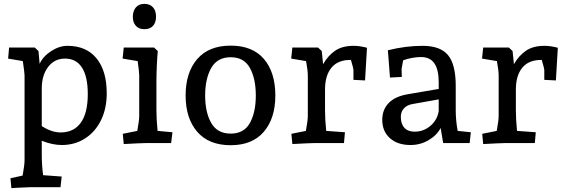

<svg xmlns="http://www.w3.org/2000/svg" viewBox="-20 -740 2940 993"><path d="M34 182 97 168Q107 114 107 88V-350Q107 -363 98 -424L22 -437L27 -494H160L179 -476L185 -410Q203 -449 245 -476Q287 -503 329 -503Q426 -503 479 -438.5Q532 -374 532 -257Q532 -179 502.5 -118.5Q473 -58 420 -24Q367 10 300 10Q251 10 196 -12V58Q196 114 203 166L299 173L293 228H139L71 231L39 233ZM293 -55Q362 -55 398 -105.5Q434 -156 434 -253Q434 -344 404 -390.5Q374 -437 316 -437Q262 -437 229 -394Q196 -351 196 -282V-88Q247 -55 293 -55Z M615 -48 690 -63Q700 -117 700 -140V-350Q700 -368 692 -424L614 -437L620 -494H777L796 -476Q793 -444 791 -398.5Q789 -353 789 -320V-170Q789 -123 795 -63L872 -56L865 0H732Q713 0 620 5ZM667 -653Q667 -683 682.5 -701.5Q698 -720 727 -720Q755 -720 771 -702.5Q787 -685 787 -653Q787 -624 771.5 -606.5Q756 -589 727 -589Q698 -589 682.5 -606.5Q667 -624 667 -653Z M940 -246Q940 -365 1000 -434.5Q1060 -504 1173 -504Q1286 -504 1345 -435Q1404 -366 1404 -246Q1404 -128 1344.5 -58.5Q1285 11 1173 11Q1060 11 1000 -58.5Q940 -128 940 -246ZM1303 -246Q1303 -333 1272.5 -388.5Q1242 -444 1173 -444Q1104 -444 1072.5 -388.5Q1041 -333 1041 -246Q1041 -159 1072.5 -104Q1104 -49 1173 -49Q1242 -49 1272.5 -104Q1303 -159 1303 -246Z M1487 -48 1562 -63Q1572 -117 1572 -140V-350Q1572 -375 1563 -424L1486 -437L1492 -494H1625L1644 -476L1651 -408Q1676 -452 1713 -477.5Q1750 -503 1809 -503Q1840 -503 1878 -493L1868 -324L1808 -327V-379Q1808 -385 1795 -430H1791Q1727 -430 1694 -389.5Q1661 -349 1661 -277V-170Q1661 -123 1667 -63L1764 -56L1759 0H1604Q1585 0 1492 5Z M1957 -120Q1957 -173 1990.5 -207.5Q2024 -242 2091 -253L2249 -280V-313Q2249 -380 2226.5 -412.5Q2204 -445 2157 -445Q2136 -445 2111 -440.5Q2086 -436 2065 -428L2057 -384L2058 -342L1997 -339L1986 -480Q2078 -503 2166 -503Q2257 -503 2297 -455Q2337 -407 2337 -296V-170Q2337 -117 2347 -63L2415 -56L2409 0H2272L2259 -78Q2239 -40 2196.5 -15Q2154 10 2103 10Q2036 10 1996.5 -25.5Q1957 -61 1957 -120ZM2124 -59Q2171 -59 2206.5 -89.5Q2242 -120 2249 -166V-226L2114 -202Q2085 -197 2069 -179.5Q2053 -162 2053 -136Q2053 -99 2071.5 -79Q2090 -59 2124 -59Z M2474 -48 2549 -63Q2559 -117 2559 -140V-350Q2559 -375 2550 -424L2473 -437L2479 -494H2612L2631 -476L2638 -408Q2663 -452 2700 -477.5Q2737 -503 2796 -503Q2827 -503 2865 -493L2855 -324L2795 -327V-379Q2795 -385 2782 -430H2778Q2714 -430 2681 -389.5Q2648 -349 2648 -277V-170Q2648 -123 2654 -63L2751 -56L2746 0H2591Q2572 0 2479 5Z"/></svg>

Font: Andada Pro Medium
Style: Regular
Weight: 500
Designer: Carolina Giovagnoli
Foundry: Huerta Tipografica
Version: Version 3.005; ttfautohint (v1.8.4)